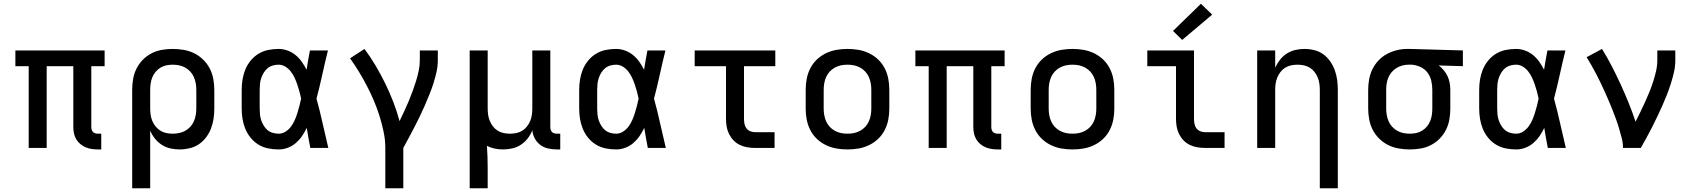

<svg xmlns="http://www.w3.org/2000/svg" viewBox="-20 -789 9040 1024"><path d="M502 8Q485 8 468.5 5.5Q452 3 436.5 -3.5Q421 -10 408 -21Q395 -32 386.5 -46.5Q378 -61 374.5 -77.5Q371 -94 371 -111V-436H229V0H133V-436H62V-520H538V-436H467V-111Q467 -104 469 -97Q471 -90 476 -85Q481 -80 488 -78Q495 -76 502 -76H520V8Z M685 215V-310Q685 -339 690 -368Q695 -397 708 -423Q721 -449 741.5 -470Q762 -491 788 -504.5Q814 -518 843 -523Q872 -528 901 -528Q930 -528 959.5 -523Q989 -518 1015.5 -505Q1042 -492 1063.5 -471Q1085 -450 1098.5 -424Q1112 -398 1117.5 -368.5Q1123 -339 1123 -310V-210Q1123 -183 1119 -156Q1115 -129 1105.5 -104Q1096 -79 1079.5 -57Q1063 -35 1041 -20Q1019 -5 992 1.5Q965 8 938 8Q913 8 888.5 2.5Q864 -3 843 -16.5Q822 -30 806.5 -49.5Q791 -69 781 -92V215ZM901 -76Q918 -76 935.5 -79.5Q953 -83 968 -91.5Q983 -100 995 -113Q1007 -126 1014 -142Q1021 -158 1024 -175.5Q1027 -193 1027 -210V-310Q1027 -327 1024 -344.5Q1021 -362 1014 -378Q1007 -394 995 -407Q983 -420 968 -428.5Q953 -437 935.5 -440.5Q918 -444 901 -444Q884 -444 867 -440.5Q850 -437 835.5 -428Q821 -419 810 -406Q799 -393 792.5 -377Q786 -361 783.5 -344Q781 -327 781 -310V-210Q781 -193 783.5 -176Q786 -159 792.5 -143.5Q799 -128 810 -114.5Q821 -101 835.5 -92Q850 -83 867 -79.5Q884 -76 901 -76Z M1466 8Q1438 8 1410.5 2.5Q1383 -3 1359 -17.5Q1335 -32 1317 -54Q1299 -76 1288.5 -101.5Q1278 -127 1273.5 -154.5Q1269 -182 1269 -210V-310Q1269 -338 1273.5 -365.5Q1278 -393 1288.5 -418.5Q1299 -444 1317 -466Q1335 -488 1359 -502.5Q1383 -517 1410.5 -522.5Q1438 -528 1466 -528Q1490 -528 1513.5 -519.5Q1537 -511 1556 -495.5Q1575 -480 1589.5 -459.5Q1604 -439 1615 -417Q1619 -443 1623.5 -468.5Q1628 -494 1633 -520H1729Q1713 -456 1699 -391.5Q1685 -327 1668 -263Q1686 -198 1700.5 -132Q1715 -66 1731 0H1635Q1630 -27 1625 -53.5Q1620 -80 1616 -107Q1605 -84 1591 -63.5Q1577 -43 1558 -26.5Q1539 -10 1515 -1Q1491 8 1466 8ZM1466 -76Q1486 -76 1503 -87Q1520 -98 1532 -114Q1544 -130 1552 -148.5Q1560 -167 1566 -186Q1572 -205 1577 -224.5Q1582 -244 1586 -263Q1582 -282 1577 -301Q1572 -320 1565.5 -338.5Q1559 -357 1551 -374.5Q1543 -392 1531 -407.5Q1519 -423 1502 -433.5Q1485 -444 1466 -444Q1450 -444 1434.5 -439.5Q1419 -435 1407 -425Q1395 -415 1386.5 -401Q1378 -387 1373 -372Q1368 -357 1366.5 -341.5Q1365 -326 1365 -310V-210Q1365 -194 1366.5 -178.5Q1368 -163 1373 -148Q1378 -133 1386.5 -119Q1395 -105 1407 -95Q1419 -85 1434.5 -80.5Q1450 -76 1466 -76Z M2035 215V0Q2035 -43 2026 -86Q2017 -129 2004 -170.5Q1991 -212 1974 -252Q1957 -292 1937 -330.5Q1917 -369 1894.5 -406Q1872 -443 1847 -478L1924 -528Q1956 -485 1983.5 -438.5Q2011 -392 2034.5 -344Q2058 -296 2077.5 -245.5Q2097 -195 2111 -143Q2123 -169 2135.5 -195Q2148 -221 2159 -247.5Q2170 -274 2180 -301Q2190 -328 2198.5 -355.5Q2207 -383 2213 -411Q2219 -439 2219 -468V-520H2315V-468Q2315 -436 2308 -405Q2301 -374 2291.5 -344Q2282 -314 2270 -284.5Q2258 -255 2245.5 -226Q2233 -197 2219 -168.5Q2205 -140 2190.5 -111.5Q2176 -83 2161 -55.5Q2146 -28 2131 0V215Z M2485 215V-520H2581V-210Q2581 -193 2583.5 -176Q2586 -159 2592.5 -143.5Q2599 -128 2609.5 -114.5Q2620 -101 2634.5 -92Q2649 -83 2666 -79.5Q2683 -76 2700 -76Q2717 -76 2734 -79.5Q2751 -83 2765.5 -92Q2780 -101 2790.5 -114.5Q2801 -128 2807.5 -143.5Q2814 -159 2816.5 -176Q2819 -193 2819 -210V-520H2915V-111Q2915 -104 2917 -97Q2919 -90 2924 -85Q2929 -80 2936 -78Q2943 -76 2950 -76H2968V8H2950Q2927 8 2904 3Q2881 -2 2862.5 -15.5Q2844 -29 2832.5 -50Q2821 -71 2819 -94Q2810 -71 2794.5 -51Q2779 -31 2758 -17Q2737 -3 2712 2.5Q2687 8 2663 8Q2640 8 2618.5 3.5Q2597 -1 2577 -11Q2579 18 2580 48Q2581 78 2581 107V215Z M3266 8Q3238 8 3210.5 2.5Q3183 -3 3159 -17.5Q3135 -32 3117 -54Q3099 -76 3088.5 -101.5Q3078 -127 3073.5 -154.5Q3069 -182 3069 -210V-310Q3069 -338 3073.5 -365.5Q3078 -393 3088.5 -418.5Q3099 -444 3117 -466Q3135 -488 3159 -502.5Q3183 -517 3210.5 -522.5Q3238 -528 3266 -528Q3290 -528 3313.5 -519.5Q3337 -511 3356 -495.5Q3375 -480 3389.5 -459.5Q3404 -439 3415 -417Q3419 -443 3423.5 -468.5Q3428 -494 3433 -520H3529Q3513 -456 3499 -391.5Q3485 -327 3468 -263Q3486 -198 3500.5 -132Q3515 -66 3531 0H3435Q3430 -27 3425 -53.5Q3420 -80 3416 -107Q3405 -84 3391 -63.5Q3377 -43 3358 -26.5Q3339 -10 3315 -1Q3291 8 3266 8ZM3266 -76Q3286 -76 3303 -87Q3320 -98 3332 -114Q3344 -130 3352 -148.5Q3360 -167 3366 -186Q3372 -205 3377 -224.5Q3382 -244 3386 -263Q3382 -282 3377 -301Q3372 -320 3365.5 -338.5Q3359 -357 3351 -374.5Q3343 -392 3331 -407.5Q3319 -423 3302 -433.5Q3285 -444 3266 -444Q3250 -444 3234.5 -439.5Q3219 -435 3207 -425Q3195 -415 3186.5 -401Q3178 -387 3173 -372Q3168 -357 3166.5 -341.5Q3165 -326 3165 -310V-210Q3165 -194 3166.5 -178.5Q3168 -163 3173 -148Q3178 -133 3186.5 -119Q3195 -105 3207 -95Q3219 -85 3234.5 -80.5Q3250 -76 3266 -76Z M4007 0Q3986 0 3965.5 -3.5Q3945 -7 3926 -16Q3907 -25 3892.5 -40Q3878 -55 3868.5 -74Q3859 -93 3855.5 -113.5Q3852 -134 3852 -155V-436H3685V-520H4115V-436H3948V-155Q3948 -142 3950.5 -128.5Q3953 -115 3961 -104.5Q3969 -94 3981.5 -89Q3994 -84 4007 -84H4111V0Z M4500 8Q4470 8 4441 3Q4412 -2 4385 -15Q4358 -28 4336.5 -48.5Q4315 -69 4301.5 -95.5Q4288 -122 4282.5 -151Q4277 -180 4277 -210V-310Q4277 -340 4282.5 -369Q4288 -398 4301.5 -424.5Q4315 -451 4336.5 -471.5Q4358 -492 4385 -505Q4412 -518 4441 -523Q4470 -528 4500 -528Q4530 -528 4559 -523Q4588 -518 4615 -505Q4642 -492 4663.5 -471.5Q4685 -451 4698.5 -424.5Q4712 -398 4717.5 -369Q4723 -340 4723 -310V-210Q4723 -180 4717.5 -151Q4712 -122 4698.5 -95.5Q4685 -69 4663.5 -48.5Q4642 -28 4615 -15Q4588 -2 4559 3Q4530 8 4500 8ZM4500 -76Q4518 -76 4535 -79.5Q4552 -83 4567.5 -91.5Q4583 -100 4595 -113Q4607 -126 4614 -142Q4621 -158 4624 -175Q4627 -192 4627 -210V-310Q4627 -328 4624 -345Q4621 -362 4614 -378Q4607 -394 4595 -407Q4583 -420 4567.5 -428.5Q4552 -437 4535 -440.5Q4518 -444 4500 -444Q4482 -444 4465 -440.5Q4448 -437 4432.5 -428.5Q4417 -420 4405 -407Q4393 -394 4386 -378Q4379 -362 4376 -345Q4373 -328 4373 -310V-210Q4373 -192 4376 -175Q4379 -158 4386 -142Q4393 -126 4405 -113Q4417 -100 4432.5 -91.5Q4448 -83 4465 -79.5Q4482 -76 4500 -76Z M5302 8Q5285 8 5268.5 5.5Q5252 3 5236.5 -3.5Q5221 -10 5208 -21Q5195 -32 5186.5 -46.5Q5178 -61 5174.5 -77.5Q5171 -94 5171 -111V-436H5029V0H4933V-436H4862V-520H5338V-436H5267V-111Q5267 -104 5269 -97Q5271 -90 5276 -85Q5281 -80 5288 -78Q5295 -76 5302 -76H5320V8Z M5700 8Q5670 8 5641 3Q5612 -2 5585 -15Q5558 -28 5536.5 -48.5Q5515 -69 5501.5 -95.5Q5488 -122 5482.5 -151Q5477 -180 5477 -210V-310Q5477 -340 5482.5 -369Q5488 -398 5501.5 -424.5Q5515 -451 5536.5 -471.5Q5558 -492 5585 -505Q5612 -518 5641 -523Q5670 -528 5700 -528Q5730 -528 5759 -523Q5788 -518 5815 -505Q5842 -492 5863.5 -471.5Q5885 -451 5898.5 -424.5Q5912 -398 5917.5 -369Q5923 -340 5923 -310V-210Q5923 -180 5917.5 -151Q5912 -122 5898.5 -95.5Q5885 -69 5863.5 -48.5Q5842 -28 5815 -15Q5788 -2 5759 3Q5730 8 5700 8ZM5700 -76Q5718 -76 5735 -79.5Q5752 -83 5767.5 -91.5Q5783 -100 5795 -113Q5807 -126 5814 -142Q5821 -158 5824 -175Q5827 -192 5827 -210V-310Q5827 -328 5824 -345Q5821 -362 5814 -378Q5807 -394 5795 -407Q5783 -420 5767.5 -428.5Q5752 -437 5735 -440.5Q5718 -444 5700 -444Q5682 -444 5665 -440.5Q5648 -437 5632.5 -428.5Q5617 -420 5605 -407Q5593 -394 5586 -378Q5579 -362 5576 -345Q5573 -328 5573 -310V-210Q5573 -192 5576 -175Q5579 -158 5586 -142Q5593 -126 5605 -113Q5617 -100 5632.5 -91.5Q5648 -83 5665 -79.5Q5682 -76 5700 -76Z M6407 0Q6386 0 6365.5 -3.5Q6345 -7 6326 -16Q6307 -25 6292.5 -40Q6278 -55 6268.5 -74Q6259 -93 6255.5 -113.5Q6252 -134 6252 -155V-436H6099V-520H6348V-155Q6348 -142 6350.5 -128.5Q6353 -115 6361 -104.5Q6369 -94 6381.5 -89Q6394 -84 6407 -84H6511V0ZM6285 -576 6236 -624 6385 -769 6445 -711Z M7019 215V-310Q7019 -327 7016.5 -344Q7014 -361 7007.5 -376.5Q7001 -392 6990.5 -405.5Q6980 -419 6965.5 -428Q6951 -437 6934 -440.5Q6917 -444 6900 -444Q6883 -444 6866 -440.5Q6849 -437 6834.5 -428Q6820 -419 6809.5 -405.5Q6799 -392 6792.5 -376.5Q6786 -361 6783.5 -344Q6781 -327 6781 -310V0H6685V-520H6781V-428Q6791 -450 6806.5 -470Q6822 -490 6843 -503.5Q6864 -517 6888.5 -522.5Q6913 -528 6937 -528Q6964 -528 6990 -521.5Q7016 -515 7037.5 -499.5Q7059 -484 7074.5 -461.5Q7090 -439 7099 -414Q7108 -389 7111.5 -363Q7115 -337 7115 -310V215Z M7499 8Q7470 8 7440.5 3Q7411 -2 7384.5 -15Q7358 -28 7336.5 -49Q7315 -70 7301.5 -96Q7288 -122 7282.5 -151.5Q7277 -181 7277 -210V-310Q7277 -338 7282 -366Q7287 -394 7299.5 -419.5Q7312 -445 7331.5 -466Q7351 -487 7376 -500.5Q7401 -514 7428.5 -521Q7456 -528 7484 -528Q7488 -528 7492 -528Q7496 -528 7500 -528L7782 -520V-436L7653 -440Q7668 -429 7680 -414.5Q7692 -400 7700 -383Q7708 -366 7711.5 -347.5Q7715 -329 7715 -310V-210Q7715 -181 7710 -152Q7705 -123 7692 -97Q7679 -71 7658.5 -50Q7638 -29 7612 -15.5Q7586 -2 7557 3Q7528 8 7499 8ZM7499 -76Q7516 -76 7533 -79.5Q7550 -83 7564.5 -92Q7579 -101 7590 -114Q7601 -127 7607.5 -143Q7614 -159 7616.5 -176Q7619 -193 7619 -210V-310Q7619 -334 7613.5 -358Q7608 -382 7593.5 -401.5Q7579 -421 7556.5 -431.5Q7534 -442 7510 -444H7500Q7498 -444 7496 -444Q7494 -444 7491 -444Q7475 -444 7458.5 -439.5Q7442 -435 7427.5 -426Q7413 -417 7402 -404Q7391 -391 7384.5 -375.5Q7378 -360 7375.5 -343.5Q7373 -327 7373 -310V-210Q7373 -193 7376 -175.5Q7379 -158 7386 -142Q7393 -126 7405 -113Q7417 -100 7432 -91.5Q7447 -83 7464.5 -79.5Q7482 -76 7499 -76Z M8066 8Q8038 8 8010.5 2.5Q7983 -3 7959 -17.5Q7935 -32 7917 -54Q7899 -76 7888.5 -101.5Q7878 -127 7873.5 -154.5Q7869 -182 7869 -210V-310Q7869 -338 7873.5 -365.5Q7878 -393 7888.5 -418.5Q7899 -444 7917 -466Q7935 -488 7959 -502.5Q7983 -517 8010.5 -522.5Q8038 -528 8066 -528Q8090 -528 8113.5 -519.5Q8137 -511 8156 -495.5Q8175 -480 8189.5 -459.5Q8204 -439 8215 -417Q8219 -443 8223.5 -468.5Q8228 -494 8233 -520H8329Q8313 -456 8299 -391.5Q8285 -327 8268 -263Q8286 -198 8300.5 -132Q8315 -66 8331 0H8235Q8230 -27 8225 -53.5Q8220 -80 8216 -107Q8205 -84 8191 -63.5Q8177 -43 8158 -26.5Q8139 -10 8115 -1Q8091 8 8066 8ZM8066 -76Q8086 -76 8103 -87Q8120 -98 8132 -114Q8144 -130 8152 -148.5Q8160 -167 8166 -186Q8172 -205 8177 -224.5Q8182 -244 8186 -263Q8182 -282 8177 -301Q8172 -320 8165.5 -338.5Q8159 -357 8151 -374.5Q8143 -392 8131 -407.5Q8119 -423 8102 -433.5Q8085 -444 8066 -444Q8050 -444 8034.5 -439.5Q8019 -435 8007 -425Q7995 -415 7986.5 -401Q7978 -387 7973 -372Q7968 -357 7966.5 -341.5Q7965 -326 7965 -310V-210Q7965 -194 7966.5 -178.5Q7968 -163 7973 -148Q7978 -133 7986.5 -119Q7995 -105 8007 -95Q8019 -85 8034.5 -80.5Q8050 -76 8066 -76Z M8636 0Q8636 -26 8629.5 -51.5Q8623 -77 8615.5 -102.5Q8608 -128 8599 -152.5Q8590 -177 8580.5 -201.5Q8571 -226 8560.5 -250Q8550 -274 8539.5 -298Q8529 -322 8517.5 -345.5Q8506 -369 8494 -392.5Q8482 -416 8469 -438.5Q8456 -461 8442 -484L8524 -528Q8552 -483 8576.5 -435.5Q8601 -388 8623.5 -339Q8646 -290 8666 -240.5Q8686 -191 8703 -140Q8716 -166 8729 -192.5Q8742 -219 8754 -245.5Q8766 -272 8777 -299Q8788 -326 8797 -354Q8806 -382 8812.5 -410.5Q8819 -439 8819 -468V-520H8915V-468Q8915 -436 8908 -405Q8901 -374 8891.5 -344Q8882 -314 8870.5 -284.5Q8859 -255 8846 -226Q8833 -197 8819.5 -168.5Q8806 -140 8791.5 -111.5Q8777 -83 8762 -55.5Q8747 -28 8731 0Z"/></svg>

Font: Iosevka SS04 Medium Extended
Style: Regular
Weight: 500
Width: 7
Monospace: yes
Designer: Belleve Invis
Foundry: Belleve Invis
Version: Version 19.0.0; ttfautohint (v1.8.4)